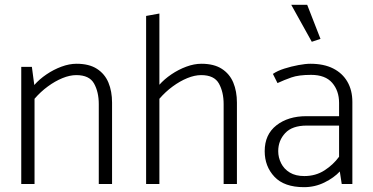

<svg xmlns="http://www.w3.org/2000/svg" viewBox="-20 -762 1543 795"><path d="M123 0V-353Q148 -382 178 -404Q208 -426 238.5 -438.5Q269 -451 296 -451Q350 -451 369.5 -416Q389 -381 389 -331V0H444V-337Q444 -384 429 -420Q414 -456 381.5 -477Q349 -498 297 -498Q267 -498 234.5 -486Q202 -474 172.5 -454Q143 -434 122 -410L112 -485H68V0Z M640 -353Q665 -382 695 -404Q725 -426 755.5 -438.5Q786 -451 813 -451Q867 -451 886.5 -416Q906 -381 906 -331V0H961V-337Q961 -384 946 -420Q931 -456 898.5 -477Q866 -498 814 -498Q784 -498 751.5 -486Q719 -474 689.5 -454Q660 -434 639 -410ZM640 0V-706L585 -696V0Z M1132 -136Q1132 -180 1161 -211Q1190 -242 1250 -242H1384V-113Q1360 -80 1323.5 -56.5Q1287 -33 1240 -33Q1204 -33 1180 -47.5Q1156 -62 1144 -86Q1132 -110 1132 -136ZM1129 -418Q1157 -431 1187 -441.5Q1217 -452 1268 -452Q1327 -452 1355.5 -419Q1384 -386 1384 -336V-281H1249Q1173 -281 1124.5 -243Q1076 -205 1076 -136Q1076 -73 1116.5 -30Q1157 13 1239 13Q1284 13 1323.5 -6.5Q1363 -26 1387 -52L1395 0H1439V-340Q1439 -388 1418.5 -423.5Q1398 -459 1359.5 -478.5Q1321 -498 1265 -498Q1245 -498 1215.5 -492.5Q1186 -487 1157.5 -478Q1129 -469 1110 -456ZM1271 -589 1307 -601 1252 -742H1186Z"/></svg>

Font: Catamaran ExtraLight
Style: Regular
Weight: 250
Designer: Pria Ravichandran
Version: Version 2.000